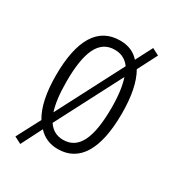

<svg xmlns="http://www.w3.org/2000/svg" viewBox="-162 -680 767 846"><g transform="rotate(30 221.0 -256.5)"><path d="M393 -267C393 -352 380 -421 352 -469L403 -568L368 -586L324 -501C299 -529 267 -542 226 -542C114 -542 57 -448 57 -268C57 -180 71 -113 100 -65L37 55L72 73L126 -33C151 -5 185 10 226 10C335 10 393 -84 393 -267ZM111 -268C111 -417 145 -495 226 -495C259 -495 284 -482 303 -456L129 -121C117 -157 111 -206 111 -268ZM341 -267C341 -112 305 -37 226 -37C193 -37 167 -51 149 -79L322 -412C334 -377 341 -328 341 -267Z"/></g></svg>

Font: Noto Sans Arabic ExtCond Light
Style: Regular
Weight: 300
Width: 2
Designer: Monotype Design Team, Nadine Chahine, Nizar Qandah and Khaled Hosny
Foundry: Monotype Imaging Inc.
Version: Version 2.012